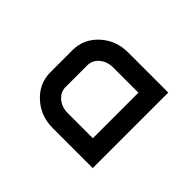

<svg xmlns="http://www.w3.org/2000/svg" viewBox="-80 -819 566 566"><g transform="rotate(45 202.5 -536.5)"><path d="M58.6 -583Q58.6 -629.4 93.8 -661.9Q128.9 -694.3 179.7 -694.3H346.7V-379.4H179.7Q129.4 -379.4 94 -411.9Q58.6 -444.3 58.6 -491.2ZM121.1 -491.7Q121.1 -470.7 138.2 -456.3Q155.3 -441.9 179.7 -441.9H284.7V-631.8H179.7Q155.3 -631.8 138.2 -617.7Q121.1 -603.5 121.1 -582.5Z"/></g></svg>

Font: Anta
Style: Regular
Weight: 400
Designer: Sergej Lebedev
Foundry: Sergej Lebedev
Version: Version 1.000; ttfautohint (v1.8.4.7-5d5b)